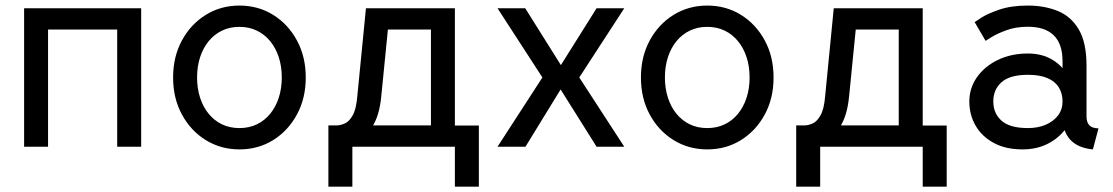

<svg xmlns="http://www.w3.org/2000/svg" viewBox="-20 -538 4082 704"><path d="M68.4 -507.8V0H156.2V-429.7H409.7V0H497.6V-507.8H409.7H156.2Z M702.6 -253.9Q702.6 -294.4 713.6 -328.1Q724.6 -361.8 745.1 -387Q765.6 -412.1 794.2 -425.8Q822.8 -439.5 857.9 -439.5Q893.1 -439.5 921.6 -425.8Q950.2 -412.1 970.7 -387Q991.2 -361.8 1002.2 -328.1Q1013.2 -294.4 1013.2 -253.9Q1013.2 -213.9 1002.2 -179.9Q991.2 -146 970.7 -120.8Q950.2 -95.7 921.6 -82Q893.1 -68.4 857.9 -68.4Q822.8 -68.4 794.2 -82Q765.6 -95.7 745.1 -120.8Q724.6 -146 713.6 -179.9Q702.6 -213.9 702.6 -253.9ZM614.7 -253.9Q614.7 -177.7 647 -118.2Q679.2 -58.6 734.4 -24.4Q789.6 9.8 857.9 9.8Q926.8 9.8 981.7 -24.4Q1036.6 -58.6 1068.8 -118.2Q1101.1 -177.7 1101.1 -253.9Q1101.1 -330.1 1068.8 -389.6Q1036.6 -449.2 981.7 -483.4Q926.8 -517.6 857.9 -517.6Q789.6 -517.6 734.4 -483.4Q679.2 -449.2 647 -389.6Q614.7 -330.1 614.7 -253.9Z M1604 -77.6V0H1647.9V146.5H1735.8V-77.6ZM1184.1 146.5H1272V-78.1H1184.1ZM1262.2 -78.1V0H1584.5V-78.1ZM1647.9 -507.8H1321.8L1290 -184.1Q1286.1 -137.7 1273.2 -115Q1260.3 -92.3 1244.1 -85.2Q1228 -78.1 1213.4 -78.1V0Q1248 0 1283.2 -16.4Q1318.4 -32.7 1344.7 -73Q1371.1 -113.3 1377.9 -184.1L1402.3 -429.7H1560.1V0H1647.9Z M1968.8 -253.9 1804.2 0H1906.7L2035.6 -210L2167.5 0H2269L2104 -253.9L2269 -507.8H2167.5L2036.6 -299.3L1905.8 -507.8H1804.2Z M2418 -253.9Q2418 -294.4 2429 -328.1Q2439.9 -361.8 2460.4 -387Q2481 -412.1 2509.5 -425.8Q2538.1 -439.5 2573.2 -439.5Q2608.4 -439.5 2637 -425.8Q2665.5 -412.1 2686 -387Q2706.5 -361.8 2717.5 -328.1Q2728.5 -294.4 2728.5 -253.9Q2728.5 -213.9 2717.5 -179.9Q2706.5 -146 2686 -120.8Q2665.5 -95.7 2637 -82Q2608.4 -68.4 2573.2 -68.4Q2538.1 -68.4 2509.5 -82Q2481 -95.7 2460.4 -120.8Q2439.9 -146 2429 -179.9Q2418 -213.9 2418 -253.9ZM2330.1 -253.9Q2330.1 -177.7 2362.3 -118.2Q2394.5 -58.6 2449.7 -24.4Q2504.9 9.8 2573.2 9.8Q2642.1 9.8 2697 -24.4Q2752 -58.6 2784.2 -118.2Q2816.4 -177.7 2816.4 -253.9Q2816.4 -330.1 2784.2 -389.6Q2752 -449.2 2697 -483.4Q2642.1 -517.6 2573.2 -517.6Q2504.9 -517.6 2449.7 -483.4Q2394.5 -449.2 2362.3 -389.6Q2330.1 -330.1 2330.1 -253.9Z M3319.3 -77.6V0H3363.3V146.5H3451.2V-77.6ZM2899.4 146.5H2987.3V-78.1H2899.4ZM2977.5 -78.1V0H3299.8V-78.1ZM3363.3 -507.8H3037.1L3005.4 -184.1Q3001.5 -137.7 2988.5 -115Q2975.6 -92.3 2959.5 -85.2Q2943.4 -78.1 2928.7 -78.1V0Q2963.4 0 2998.5 -16.4Q3033.7 -32.7 3060.1 -73Q3086.4 -113.3 3093.3 -184.1L3117.7 -429.7H3275.4V0H3363.3Z M3729.5 9.8Q3784.7 9.8 3827.6 -13.9Q3870.6 -37.6 3895.3 -77.4Q3919.9 -117.2 3919.9 -166Q3919.9 -214.8 3899.2 -254.6Q3878.4 -294.4 3840.1 -318.1Q3801.8 -341.8 3749 -341.8Q3687 -341.8 3638.4 -318.1Q3589.8 -294.4 3562 -254.6Q3534.2 -214.8 3534.2 -166Q3534.2 -117.2 3557.1 -77.4Q3580.1 -37.6 3623.8 -13.9Q3667.5 9.8 3729.5 9.8ZM3876 -166Q3876 -136.7 3859.4 -114.7Q3842.8 -92.8 3814.2 -80.6Q3785.6 -68.4 3749 -68.4Q3683.1 -68.4 3652.6 -95.2Q3622.1 -122.1 3622.1 -166Q3622.1 -210 3652.6 -236.8Q3683.1 -263.7 3749 -263.7Q3793 -263.7 3821 -251.5Q3849.1 -239.3 3862.5 -217.3Q3876 -195.3 3876 -166ZM3963.9 -110.8V-296.9Q3963.9 -382.3 3935.3 -430.4Q3906.7 -478.5 3857.9 -498Q3809.1 -517.6 3749 -517.6Q3687 -517.6 3643.3 -502.4Q3599.6 -487.3 3576.7 -472.2Q3553.7 -457 3553.7 -457L3593.8 -388.2Q3593.8 -388.2 3614.3 -401.1Q3634.8 -414.1 3669.7 -427Q3704.6 -439.9 3748.5 -439.9Q3779.3 -439.9 3803 -432.4Q3826.7 -424.8 3843 -409.2Q3859.4 -393.6 3867.7 -369.6Q3876 -345.7 3876 -312.5V-228.5L3885.7 -219.2V-125L3876 -110.8Q3876 -82.5 3883.5 -61Q3891.1 -39.6 3905.3 -24.7Q3919.4 -9.8 3940.2 -1.2Q3960.9 7.3 3987.3 9.8L4007.8 -67.4Q3985.8 -67.4 3974.9 -78.1Q3963.9 -88.9 3963.9 -110.8Z"/></svg>

Font: Giphurs
Style: Regular
Weight: 400
Version: Version 2.010